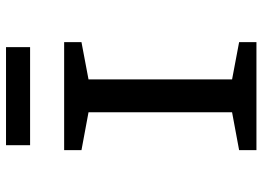

<svg xmlns="http://www.w3.org/2000/svg" viewBox="-140 -754 893 654"><g transform="rotate(-90 307.0 -426.5)"><path d="M123 0V-59L252 -83V-572L123 -596V-655H491V-596L364 -572V-83L491 -59V0ZM474 -771H140V-853H474Z"/></g></svg>

Font: Intel One Mono Medium
Style: Regular
Weight: 500
Monospace: yes
Designer: Fred Shallcrass
Foundry: Frere-Jones Type LLC
Version: Version 1.400;hotconv 1.1.0;makeotfexe 2.6.0;FJTRelease1.4